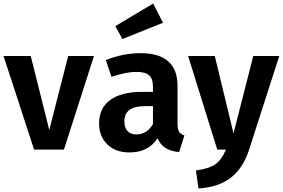

<svg xmlns="http://www.w3.org/2000/svg" viewBox="-22 -847 1601 1087"><path d="M340 0H171L-2 -530H152L257 -111L364 -530H510Z M750 -86Q810 -86 844 -145V-246H797Q682 -246 682 -160Q682 -125 699.5 -105.5Q717 -86 750 -86ZM983 -361V-147Q983 -116 992 -101.5Q1001 -87 1022 -80L992 14Q899 6 870 -64Q818 16 711 16Q632 16 585.5 -29.5Q539 -75 539 -148Q539 -235 602 -281Q665 -327 783 -327H844V-353Q844 -402 822 -421Q800 -440 749 -440Q693 -440 609 -412L577 -507Q676 -546 773 -546Q983 -546 983 -361ZM671 -626 631 -699 845 -827 901 -718Z M1559 -530 1388 1Q1356 102 1287.5 157Q1219 212 1102 220L1087 118Q1163 108 1198.5 82Q1234 56 1257 0H1208L1043 -530H1194L1300 -92L1412 -530Z"/></svg>

Font: FiraSans
Style: Regular
Weight: 600
Designer: Carrois Corporate & Edenspiekermann AG
Foundry: Carrois Corporate GbR & Edenspiekermann AG
Version: Version 3.106;PS 003.106;hotconv 1.0.70;makeotf.lib2.5.58329